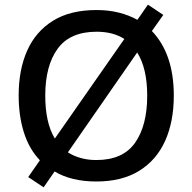

<svg xmlns="http://www.w3.org/2000/svg" viewBox="-20 -768 825 823"><path d="M725 -358Q725 -247 688 -164.5Q651 -82 577 -36Q503 10 393 10Q286 10 214 -33L167 35L101 -9L151 -81Q105 -129 82.5 -200Q60 -271 60 -359Q60 -469 96.5 -551Q133 -633 207 -679Q281 -725 394 -725Q445 -725 489 -714Q533 -703 569 -683L614 -748L680 -704L631 -635Q725 -537 725 -358ZM174 -358Q174 -301 184 -255Q194 -209 215 -174L513 -601Q465 -632 394 -632Q280 -632 227 -559Q174 -486 174 -358ZM611 -358Q611 -475 568 -543L271 -115Q294 -100 325 -91Q356 -82 393 -82Q507 -82 559 -156Q611 -230 611 -358Z"/></svg>

Font: Noto Sans Tamil Medium
Style: Regular
Weight: 500
Designer: Jelle Bosma - Monotype Design Team
Foundry: Monotype Imaging Inc.
Version: Version 2.004; ttfautohint (v1.8.4.7-5d5b)